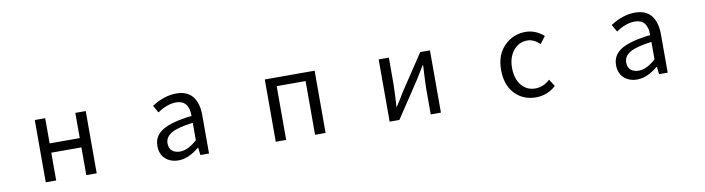

<svg xmlns="http://www.w3.org/2000/svg" viewBox="-27 -1097 6054 1649"><g transform="rotate(-10 3000.0 -272.5)"><path d="M277.3 0V-543H368.2V-323.2H630.9V-543H721.7V0H630.9V-242.2H368.2V0Z M1434.6 12.7Q1364.3 12.7 1319.8 -28.3Q1275.4 -69.3 1275.4 -140.6Q1275.4 -228.5 1355 -276.4Q1434.6 -324.2 1609.4 -343.8Q1609.4 -481.4 1498 -481.4Q1420.9 -481.4 1335 -422.9L1298.8 -486.3Q1407.2 -556.6 1512.7 -556.6Q1608.4 -556.6 1654.8 -497.6Q1701.2 -438.5 1701.2 -334V0H1626L1618.2 -65.4H1615.2Q1521.5 12.7 1434.6 12.7ZM1460.9 -59.6Q1528.3 -59.6 1609.4 -131.8V-284.2Q1476.6 -267.6 1420.9 -234.9Q1365.2 -202.1 1365.2 -147.5Q1365.2 -103.5 1391.6 -81.5Q1418 -59.6 1460.9 -59.6Z M2283.2 0V-543H2717.8V0H2626V-468.8H2374V0Z M3276.4 0V-543H3365.2V-316.4Q3365.2 -283.2 3361.3 -205.6Q3357.4 -127.9 3356.4 -116.2H3360.4Q3403.3 -182.6 3432.6 -232.4L3638.7 -543H3723.6V0H3634.8V-226.6Q3634.8 -267.6 3643.6 -427.7H3639.6Q3587.9 -344.7 3567.4 -310.5L3361.3 0Z M4550.8 12.7Q4439.5 12.7 4367.7 -63.5Q4295.9 -139.6 4295.9 -271.5Q4295.9 -402.3 4372.6 -479.5Q4449.2 -556.6 4558.6 -556.6Q4644.5 -556.6 4716.8 -493.2L4669.9 -431.6Q4615.2 -481.4 4561.5 -481.4Q4487.3 -481.4 4439.5 -422.9Q4391.6 -364.3 4391.6 -271.5Q4391.6 -177.7 4438 -120.6Q4484.4 -63.5 4559.6 -63.5Q4628.9 -63.5 4687.5 -117.2L4726.6 -55.7Q4652.3 12.7 4550.8 12.7Z M5434.6 12.7Q5364.3 12.7 5319.8 -28.3Q5275.4 -69.3 5275.4 -140.6Q5275.4 -228.5 5355 -276.4Q5434.6 -324.2 5609.4 -343.8Q5609.4 -481.4 5498 -481.4Q5420.9 -481.4 5335 -422.9L5298.8 -486.3Q5407.2 -556.6 5512.7 -556.6Q5608.4 -556.6 5654.8 -497.6Q5701.2 -438.5 5701.2 -334V0H5626L5618.2 -65.4H5615.2Q5521.5 12.7 5434.6 12.7ZM5460.9 -59.6Q5528.3 -59.6 5609.4 -131.8V-284.2Q5476.6 -267.6 5420.9 -234.9Q5365.2 -202.1 5365.2 -147.5Q5365.2 -103.5 5391.6 -81.5Q5418 -59.6 5460.9 -59.6Z"/></g></svg>

Font: Gen Shin Gothic Monospace Regular
Style: Regular
Weight: 400
Designer: [Source Han Sans]
Ryoko NISHIZUKA  (kana & ideographs); Paul D. Hunt (Latin, Greek & Cyrillic); Wenlong ZHANG  (bopomofo
Version: Version 1.002.20150607